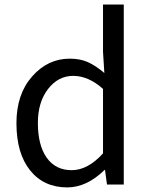

<svg xmlns="http://www.w3.org/2000/svg" viewBox="-20 -816 659 849"><path d="M277.3 12.7Q173.8 12.7 113.3 -62.5Q52.7 -137.7 52.7 -271.5Q52.7 -399.4 122.1 -478Q191.4 -556.6 288.1 -556.6Q334 -556.6 368.2 -541.5Q402.3 -526.4 441.4 -493.2L435.5 -586.9V-795.9H527.3V0H453.1L444.3 -64.5H442.4Q363.3 12.7 277.3 12.7ZM435.5 -137.7V-422.9Q371.1 -480.5 303.7 -480.5Q237.3 -480.5 192.4 -422.4Q147.5 -364.3 147.5 -272.5Q147.5 -173.8 186.5 -118.7Q225.6 -63.5 296.9 -63.5Q368.2 -63.5 435.5 -137.7Z"/></svg>

Font: GenYoGothic TW TTF Regular
Style: Regular
Weight: 400
Version: Version 1.300